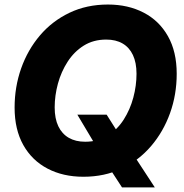

<svg xmlns="http://www.w3.org/2000/svg" viewBox="-20 -758 799 835"><path d="M316.4 -259.3H443.8L493.2 -181.2L554.7 -93.8L653.3 57.1H510.7L444.3 -44.9L402.3 -115.2ZM342.8 10.7Q254.4 10.7 186.8 -24.7Q119.1 -60.1 81.3 -127.4Q43.5 -194.8 43.5 -290Q43.5 -379.9 72 -460.7Q100.6 -541.5 153.8 -604Q207 -666.5 282 -702.4Q356.9 -738.3 449.2 -738.3Q537.1 -738.3 604.7 -703.1Q672.4 -668 710.4 -600.6Q748.5 -533.2 748.5 -437Q748.5 -346.7 719.5 -265.9Q690.4 -185.1 637 -122.6Q583.5 -60.1 509 -24.7Q434.6 10.7 342.8 10.7ZM350.6 -141.6Q406.2 -141.6 448.2 -168Q490.2 -194.3 518.1 -238Q545.9 -281.7 559.8 -333.7Q573.7 -385.7 573.7 -437Q573.7 -485.4 558.1 -518.6Q542.5 -551.8 513.2 -568.8Q483.9 -585.9 441.9 -585.9Q386.2 -585.9 344.2 -559.6Q302.2 -533.2 274.2 -489.7Q246.1 -446.3 231.9 -394.3Q217.8 -342.3 217.8 -291Q217.8 -242.2 233.6 -209Q249.5 -175.8 279.1 -158.7Q308.6 -141.6 350.6 -141.6Z"/></svg>

Font: Inter 24pt ExtraBold
Style: Italic
Weight: 800
Italic angle: -9.3988°
Designer: Rasmus Andersson
Foundry: rsms
Version: Version 4.001;git-66647c0bb